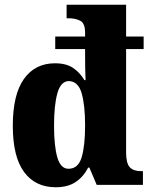

<svg xmlns="http://www.w3.org/2000/svg" viewBox="-20 -780 637 810"><path d="M215 10Q129 10 81.5 -54.5Q34 -119 34 -249Q34 -381 81 -447Q128 -513 212 -513Q260 -513 289 -493Q318 -473 336 -442H341Q340 -459 339.5 -488.5Q339 -518 339 -546V-573H213V-626H339V-642Q339 -682 318.5 -692.5Q298 -703 269 -703H261V-760H512V-626H586V-573H512V-137Q512 -91 527.5 -74.5Q543 -58 575 -58H583V0H388L357 -73H352Q332 -34 299 -12Q266 10 215 10ZM269 -68Q310 -68 324.5 -116.5Q339 -165 339 -251Q339 -336 324.5 -386.5Q310 -437 270 -438Q236 -437 222 -386.5Q208 -336 208 -250Q208 -163 222 -115.5Q236 -68 269 -68Z"/></svg>

Font: Noto Serif Condensed Black
Style: Regular
Weight: 900
Width: 3
Designer: Monotype Design Team
Foundry: Monotype Imaging Inc.
Version: Version 2.015; ttfautohint (v1.8.4.7-5d5b)